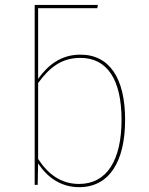

<svg xmlns="http://www.w3.org/2000/svg" viewBox="-20 -750 603 779"><path d="M306.1 -528.3C228 -528.3 175.1 -486.5 134.7 -430.2V-716.8H374.7L377.3 -730H120.7V0H133L134.5 -87.2C170.3 -32.9 224.5 9.4 301.3 9.4C423.4 9.4 487.6 -94.6 487.6 -264C487.6 -433.1 423.8 -528.3 306.1 -528.3ZM300.8 -3.7C226.4 -3.7 174.2 -44.6 134.7 -105V-413.2C179.8 -474.5 227.8 -515.1 306.1 -515.1C415.7 -515.1 473.1 -426 473.1 -264C473.1 -100.4 413.8 -3.7 300.8 -3.7Z"/></svg>

Font: Fira Sans Hair
Style: Regular
Weight: 100
Designer: bBox Type GmbH & Carrois Corporate GbR & Edenspiekermann AG
Foundry: bBox Type GmbH & Carrois Corporate GbR & Edenspiekermann AG
Version: Version 4.300;PS 004.300;hotconv 1.0.88;makeotf.lib2.5.64775